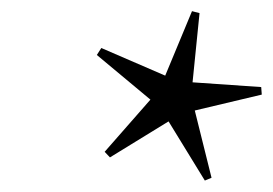

<svg xmlns="http://www.w3.org/2000/svg" viewBox="-20 -747 489 344"><path d="M359 -428.5 347 -423.5 282 -529.5 177 -465 167.5 -475 249.5 -568.5 153.5 -648.5 161.5 -661 276 -611.5 324 -727 337.5 -723.5 325 -599.5 448 -591 449 -577.5 329 -549Z"/></svg>

Font: Newsreader 72pt Medium
Style: Italic
Weight: 500
Italic angle: -17°
Designer: Hugues Gentile
Foundry: Production Type
Version: Version 1.003; ttfautohint (v1.8.3)